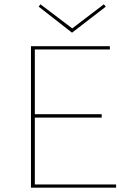

<svg xmlns="http://www.w3.org/2000/svg" viewBox="-20 -873 619 893"><path d="M315 -721 160 -842 168 -853 316 -741 463 -853 472 -842ZM520 -15V0H124V-658H491V-643H142V-342H453V-326H142V-15Z"/></svg>

Font: Ysabeau SC Thin
Style: Regular
Weight: 200
Designer: Christian Thalmann (Catharsis Fonts)
Version: Version 0.003